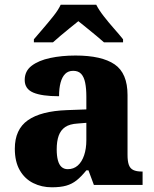

<svg xmlns="http://www.w3.org/2000/svg" viewBox="-20 -786 654 816"><path d="M200 10Q157 10 121 -8Q85 -26 64 -62.5Q43 -99 43 -154Q43 -236 98.5 -275Q154 -314 265 -318L347 -321V-375Q347 -410 342 -434.5Q337 -459 325 -472Q313 -485 291 -485Q270 -485 257 -472Q244 -459 237.5 -435Q231 -411 231 -377Q158 -377 121.5 -392.5Q85 -408 85 -446Q85 -484 114.5 -506.5Q144 -529 193 -539.5Q242 -550 301 -550Q412 -550 467 -512.5Q522 -475 522 -382V-128Q522 -101 527.5 -85.5Q533 -70 546.5 -63.5Q560 -57 582 -57H586V0H379L356 -62H347Q325 -35 305.5 -19.5Q286 -4 261.5 3Q237 10 200 10ZM268 -67Q293 -67 310.5 -82.5Q328 -98 337.5 -126Q347 -154 347 -191V-264L310 -261Q276 -259 257 -246Q238 -233 229.5 -209.5Q221 -186 221 -151Q221 -124 226 -105Q231 -86 241.5 -76.5Q252 -67 268 -67ZM124 -619Q140 -638 162.5 -664Q185 -690 206.5 -717Q228 -744 238 -766H389Q400 -744 421 -717Q442 -690 465 -664Q488 -638 503 -619V-606H422Q410 -617 390 -633.5Q370 -650 349 -667Q328 -684 313 -696Q298 -684 277 -667Q256 -650 236.5 -633.5Q217 -617 205 -606H124Z"/></svg>

Font: Noto Serif Thai ExtraBold
Style: Regular
Weight: 800
Version: Version 2.001